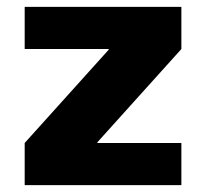

<svg xmlns="http://www.w3.org/2000/svg" viewBox="-20 -540 601 560"><path d="M52 0V-123L297 -395V-397H52V-520H509V-397L264 -125V-123H509V0Z"/></svg>

Font: M PLUS 2 Thin ExtraBold
Style: Regular
Weight: 800
Version: Version 1.001